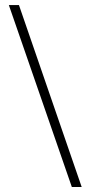

<svg xmlns="http://www.w3.org/2000/svg" viewBox="-20 -668 359 762"><path d="M304.2 74.2H265.1L15.1 -647.9H55.2Z"/></svg>

Font: Arapey-Regular
Style: Regular
Weight: 400
Designer: Eduardo Rodriguez Tunni
Foundry: Eduardo Rodriguez Tunni
Version: Version 1.002